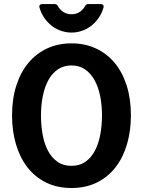

<svg xmlns="http://www.w3.org/2000/svg" viewBox="-20 -920 712 956"><path d="M631.8 -345.2Q631.8 -268.6 612.5 -202.4Q593.3 -136.2 555.7 -87.6Q518.1 -39.1 462.9 -11.5Q407.7 16.1 335.9 16.1Q264.2 16.1 208.7 -11.5Q153.3 -39.1 116 -87.6Q78.6 -136.2 59.3 -202.4Q40 -268.6 40 -345.2Q40 -428.2 61.5 -494.6Q83 -561 121.8 -607.4Q160.6 -653.8 215.1 -679Q269.5 -704.1 335.9 -704.1Q402.3 -704.1 457 -679Q511.7 -653.8 550.5 -607.4Q589.4 -561 610.6 -494.6Q631.8 -428.2 631.8 -345.2ZM487.8 -345.2Q487.8 -397.5 478.5 -442.9Q469.2 -488.3 450.2 -522Q431.2 -555.7 402.6 -575Q374 -594.2 335.9 -594.2Q297.4 -594.2 268.8 -575Q240.2 -555.7 221.4 -522Q202.6 -488.3 193.4 -442.9Q184.1 -397.5 184.1 -345.2Q184.1 -294.9 192.4 -249.3Q200.7 -203.6 219 -169.2Q237.3 -134.8 266.1 -114.5Q294.9 -94.2 335.9 -94.2Q376.5 -94.2 405.3 -114.5Q434.1 -134.8 452.4 -169.2Q470.7 -203.6 479.2 -249.3Q487.8 -294.9 487.8 -345.2ZM495.1 -881.8Q486.8 -853 470.7 -830.1Q454.6 -807.1 433.6 -791Q412.6 -774.9 387.5 -766.4Q362.3 -757.8 335.9 -757.8Q309.6 -757.8 284.4 -766.4Q259.3 -774.9 238.3 -791Q217.3 -807.1 201.2 -830.1Q185.1 -853 176.8 -881.8Q174.3 -889.6 178.2 -894.8Q182.1 -899.9 191.9 -899.9H251Q256.3 -899.9 260.7 -897.9Q265.1 -896 268.1 -890.1Q276.9 -873 294.4 -861.1Q312 -849.1 335.9 -849.1Q360.8 -849.1 377.7 -861.1Q394.5 -873 403.8 -890.1Q407.2 -896 411.4 -897.9Q415.5 -899.9 420.9 -899.9H480Q489.7 -899.9 493.7 -894.8Q497.6 -889.6 495.1 -881.8Z"/></svg>

Font: New Telegraph
Style: Bold
Weight: 700
Designer: Frank Baranowski
Foundry: Frank Baranowski
Version: Version 3.001